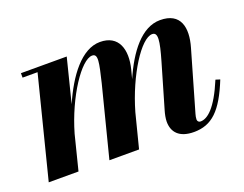

<svg xmlns="http://www.w3.org/2000/svg" viewBox="-83 -624 1001 788"><g transform="rotate(-20 418.0 -230.0)"><path d="M408.5 0 446.5 -149C488.5 -296 572 -426.5 620.5 -426.5C647 -426.5 642.5 -390.5 618.5 -308L562 -114.5C558 -101 554 -82.5 554 -68C554 -22.5 581 10 645.5 10C724 10 771.5 -35.5 820 -156L801 -162C755.5 -53 716 -21.5 685.5 -21.5C677 -21.5 672 -27.5 672 -35C672 -42 674 -51 676 -58L751.5 -319.5C775 -400.5 760.5 -469.5 670.5 -469.5C589 -469.5 525.5 -384 480.5 -281L490.5 -319.5C511 -400.5 490 -469.5 408 -469.5C327 -469.5 259 -377 212 -269L260 -460H60V-440.5H125.5L14 0H144L182 -151C224 -297.5 311 -428 359 -428C386 -428 377.5 -391.5 357.5 -308L279 0Z"/></g></svg>

Font: Bodoni* 11pt
Style: Bold Italic
Weight: 700
Italic angle: -13°
Version: Version 2.3